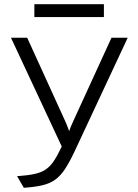

<svg xmlns="http://www.w3.org/2000/svg" viewBox="-20 -879 656 911"><path d="M93 12 61 -43Q110 -46.5 142.2 -53.2Q174.5 -60 196.2 -74.5Q218 -89 235.5 -115.2Q253 -141.5 273 -184L32 -700H109L289 -305Q293.5 -295.5 298.2 -283.5Q303 -271.5 308 -257Q312.5 -270 317.8 -282Q323 -294 328 -305L509 -700H586L335 -163Q310.5 -110.5 288.8 -77.5Q267 -44.5 241.5 -26.2Q216 -8 180.5 0.2Q145 8.5 93 12ZM143 -798V-859H473V-798Z"/></svg>

Font: Overpass Mono Light
Style: Regular
Weight: 300
Monospace: yes
Designer: Delve Withrington, Dave Bailey
Foundry: Delve Fonts LLC
Version: Version 4.000